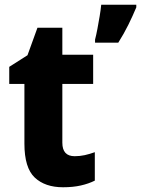

<svg xmlns="http://www.w3.org/2000/svg" viewBox="-20 -780 595 810"><path d="M295 -121Q317 -121 337.5 -125.5Q358 -130 380 -138V-18Q354 -5 321 2.5Q288 10 246 10Q170 10 126.5 -31Q83 -72 83 -174V-426H19V-498L96 -547L138 -663H243V-549H373V-426H243V-178Q243 -121 295 -121ZM555 -749Q540 -713 521.5 -675.5Q503 -638 479 -600H381V-613Q386 -632 391 -658.5Q396 -685 400.5 -712Q405 -739 407 -760H555Z"/></svg>

Font: Noto Sans Tamil SemiCondensed ExtraBold
Style: Regular
Weight: 800
Width: 4
Designer: Jelle Bosma - Monotype Design Team
Foundry: Monotype Imaging Inc.
Version: Version 2.004; ttfautohint (v1.8.4.7-5d5b)